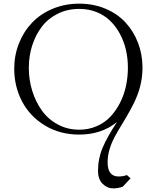

<svg xmlns="http://www.w3.org/2000/svg" viewBox="-20 -731 856 1054"><path d="M58.1 -354Q58.1 -427.2 84 -492.7Q109.9 -558.1 156 -606.4Q202.1 -654.8 269.3 -682.9Q336.4 -710.9 415 -710.9Q493.2 -710.9 559.1 -683.1Q625 -655.3 669.2 -607.4Q713.4 -559.6 737.8 -495.6Q762.2 -431.6 762.2 -359.9Q762.2 -279.8 732.9 -206.1Q717.8 -167 694.1 -124.8Q670.4 -82.5 650.4 -50Q630.4 -17.6 611.6 16.6Q592.8 50.8 581.8 87.2Q570.8 123.5 570.8 160.2Q570.8 237.8 630.9 237.8Q654.3 237.8 676.8 230L696.8 248L653.8 293.9Q627 303.2 602.1 303.2Q568.8 303.2 543.5 278.3Q518.1 253.4 518.1 206.1Q518.1 139.6 543.5 79.6Q568.8 19.5 622.1 -61Q537.1 7.8 415 7.8Q309.1 7.8 226.8 -42Q144.5 -91.8 101.3 -173.8Q58.1 -255.9 58.1 -354ZM138.2 -358.9Q138.2 -293.5 156.7 -233.2Q175.3 -172.9 209.5 -124.8Q243.7 -76.7 297.1 -47.9Q350.6 -19 415 -19Q466.3 -19 510.5 -38.1Q554.7 -57.1 585.7 -90.1Q616.7 -123 638.9 -166.5Q661.1 -210 671.6 -259Q682.1 -308.1 682.1 -359.9Q682.1 -409.7 671.4 -456.5Q660.6 -503.4 638.7 -544.4Q616.7 -585.4 585.4 -616.2Q554.2 -647 510.5 -664.6Q466.8 -682.1 415 -682.1Q349.6 -682.1 296.1 -655.3Q242.7 -628.4 208.7 -583.3Q174.8 -538.1 156.5 -480.5Q138.2 -422.9 138.2 -358.9Z"/></svg>

Font: Dehuti Alt
Style: Book
Weight: 400
Version: Version 1.2